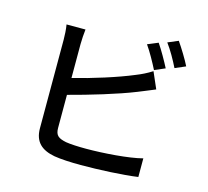

<svg xmlns="http://www.w3.org/2000/svg" viewBox="-120 -976 1239 1145"><g transform="rotate(15 500.0 -403.5)"><path d="M846 -837 782 -810C810 -773 842 -716 863 -673L928 -701C910 -738 872 -800 846 -837ZM733 -795 668 -768C695 -730 728 -670 748 -630L813 -658C793 -697 758 -759 733 -795ZM291 -758H174C179 -731 181 -690 181 -666V-119C181 -35 227 5 308 20C350 27 410 30 472 30C582 30 732 23 823 10V-105C740 -83 583 -72 478 -72C430 -72 383 -74 353 -79C306 -89 285 -101 285 -149V-353C411 -386 579 -436 686 -479C718 -491 758 -509 791 -522L747 -623C714 -602 683 -587 650 -574C553 -533 403 -486 285 -457V-666C285 -695 288 -731 291 -758Z"/></g></svg>

Font: DAIFUKU Sans JP Medium
Style: Regular
Weight: 500
Designer: Original font ‘Source Han Sans JP’ : Ryoko NISHIZUKA  (kana, bopomofo & ideographs); Paul D. Hunt (Latin, Greek & Cyrill
Foundry: Daifuku
Version: Version 1.000